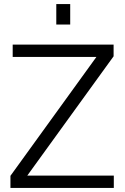

<svg xmlns="http://www.w3.org/2000/svg" viewBox="-20 -918 611 938"><path d="M31 0V-59L467 -662L477 -640H42V-700H535V-643L98 -39L87 -60H536V0ZM255 -798V-898H323V-798Z"/></svg>

Font: SUSE Light
Style: Regular
Weight: 300
Designer: Rene Bieder
Foundry: SUSE
Version: Version 1.000